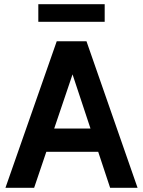

<svg xmlns="http://www.w3.org/2000/svg" viewBox="-20 -897 683 917"><path d="M6 0 251 -700H380L143 0ZM164 -172V-283H486V-172ZM506 0 274 -700H393L637 0ZM163 -793V-877H480V-793Z"/></svg>

Font: Inclusive Sans SemiBold
Style: Regular
Weight: 600
Designer: Olivia King
Foundry: Olivia King
Version: Version 2.004